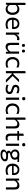

<svg xmlns="http://www.w3.org/2000/svg" viewBox="3104 -3886 985 7232"><g transform="rotate(90 3596.0 -269.5)"><path d="M329 11Q294.5 11 265.5 1.8Q236.5 -7.5 212.5 -24.8Q188.5 -42 169 -66.5H161L154 0H86Q86 -55.5 86 -106.5Q86 -157.5 86 -219V-493.5Q86 -556.5 86 -616Q86 -675.5 86 -732L168.5 -742Q168.5 -681.5 168.5 -620.8Q168.5 -560 168.5 -493.5V-440.5H177Q191 -459 213.2 -474.2Q235.5 -489.5 264.5 -498.8Q293.5 -508 327.5 -508Q395.5 -508 443.2 -474.2Q491 -440.5 516 -382Q541 -323.5 541 -249.5Q541 -180 517.8 -120.8Q494.5 -61.5 447.2 -25.2Q400 11 329 11ZM304 -63Q357.5 -63 391.2 -89.5Q425 -116 440.8 -158.2Q456.5 -200.5 456.5 -249Q456.5 -299.5 439.8 -341.2Q423 -383 389 -408Q355 -433 302.5 -433Q276.5 -433 251.5 -425.2Q226.5 -417.5 205.2 -402.2Q184 -387 168.5 -364.5V-144Q183.5 -118.5 203.2 -100.5Q223 -82.5 248 -72.8Q273 -63 304 -63Z M901.5 11Q812.5 11 755 -23Q697.5 -57 669.5 -116Q641.5 -175 641.5 -251Q641.5 -326 669 -384Q696.5 -442 748 -474.8Q799.5 -507.5 871 -507.5Q934 -507.5 979.2 -483Q1024.5 -458.5 1049 -411.2Q1073.5 -364 1073.5 -294.5Q1073.5 -276 1072.8 -261.2Q1072 -246.5 1069.5 -231.5L997 -268Q998 -276 998.2 -283.2Q998.5 -290.5 998.5 -297.5Q998.5 -368 963.5 -404.8Q928.5 -441.5 872 -441.5Q826.5 -441.5 793.8 -418.2Q761 -395 743 -354Q725 -313 725 -260.5V-249Q725 -191 745 -149Q765 -107 805.8 -84.2Q846.5 -61.5 909.5 -61.5Q933 -61.5 959.2 -65.2Q985.5 -69 1011.2 -77Q1037 -85 1060.5 -98L1064 -23.5Q1045 -13 1020 -5.2Q995 2.5 965 6.8Q935 11 901.5 11ZM676 -231.5V-290.5L1019 -293.5L1069.5 -274.5V-231.5Z M1205 0Q1205 -55.5 1205 -106.5Q1205 -157.5 1205 -219V-269Q1205 -324 1205 -381.5Q1205 -439 1205 -496L1277 -501L1279.5 -400H1288Q1308.5 -445.5 1335.2 -468.8Q1362 -492 1389.5 -500Q1417 -508 1440 -508Q1454 -508 1468 -506Q1482 -504 1494.5 -499.5L1487 -416.5Q1470.5 -419.5 1457.2 -421.5Q1444 -423.5 1426.5 -423.5Q1412 -423.5 1393.8 -419.2Q1375.5 -415 1356.2 -401.8Q1337 -388.5 1319 -362.2Q1301 -336 1287.5 -292.5V-215.5Q1287.5 -157 1287.5 -106.2Q1287.5 -55.5 1287.5 0Z M1744 11Q1665 11 1628.5 -34.5Q1592 -80 1592 -166.5Q1592 -199.5 1592 -223.8Q1592 -248 1592 -271.5Q1592 -316 1592 -353.2Q1592 -390.5 1592 -425Q1592 -459.5 1592 -496L1674.5 -499.5Q1674.5 -444.5 1674.5 -391.5Q1674.5 -338.5 1674.5 -280V-186Q1674.5 -127 1696 -96.2Q1717.5 -65.5 1772.5 -65.5Q1804.5 -65.5 1831 -79.2Q1857.5 -93 1879.5 -115.5Q1901.5 -138 1919.5 -165.5V-280Q1919.5 -338.5 1919.5 -390Q1919.5 -441.5 1919.5 -496H2002Q2002 -441.5 2002 -389Q2002 -336.5 2002 -271.5V-219Q2002 -157.5 2002 -106.5Q2002 -55.5 2002 0H1930L1927 -87.5H1918Q1902.5 -65 1877.8 -42.2Q1853 -19.5 1819.5 -4.2Q1786 11 1744 11ZM1903 -603.5Q1878.5 -603.5 1863.5 -618Q1848.5 -632.5 1848.5 -661.5Q1848.5 -690 1863.8 -705Q1879 -720 1904 -720Q1929 -720 1943.5 -704.2Q1958 -688.5 1958 -661.5Q1958 -632.5 1943.2 -618Q1928.5 -603.5 1903 -603.5ZM1691 -603.5Q1666.5 -603.5 1651.5 -618Q1636.5 -632.5 1636.5 -661.5Q1636.5 -690 1651.8 -705Q1667 -720 1692 -720Q1717 -720 1731.5 -704.2Q1746 -688.5 1746 -661.5Q1746 -632.5 1731.2 -618Q1716.5 -603.5 1691 -603.5Z M2379 10Q2298.5 10 2242.2 -24Q2186 -58 2156.5 -116.5Q2127 -175 2127 -248.5Q2127 -322 2155.2 -380.8Q2183.5 -439.5 2237.8 -473.5Q2292 -507.5 2370 -507.5Q2399 -507.5 2427.2 -502.5Q2455.5 -497.5 2480.5 -489.2Q2505.5 -481 2525 -470L2517.5 -394Q2489.5 -410 2464.8 -418.8Q2440 -427.5 2418.8 -430.8Q2397.5 -434 2379.5 -434Q2303.5 -434 2257.5 -384.2Q2211.5 -334.5 2211.5 -250Q2211.5 -197 2231.8 -154.2Q2252 -111.5 2292.8 -86.8Q2333.5 -62 2394 -62Q2415.5 -62 2436.8 -66Q2458 -70 2479 -77.8Q2500 -85.5 2519.5 -98L2526.5 -22.5Q2510 -13.5 2488 -6.2Q2466 1 2438.8 5.5Q2411.5 10 2379 10Z M2986.5 0Q2953 -34 2918.8 -68Q2884.5 -102 2851 -135.5L2765.5 -221H2730.5V-280H2770.5L2842.5 -356.5Q2875.5 -391 2909 -426.2Q2942.5 -461.5 2975 -496H3077Q3034 -452.5 2991.5 -409Q2949 -365.5 2907 -322L2822.5 -236L2819.5 -276L2917.5 -175Q2962 -131 3006.2 -87.2Q3050.5 -43.5 3094 0ZM2657.5 0Q2657.5 -55.5 2657.5 -106.5Q2657.5 -157.5 2657.5 -219V-493.5Q2657.5 -556.5 2657.5 -616Q2657.5 -675.5 2657.5 -732L2740 -742Q2740 -682.5 2740 -621.2Q2740 -560 2740 -493.5V-206Q2740 -150 2740 -101.5Q2740 -53 2740 0Z M3339.5 11Q3308.5 11 3277.2 6Q3246 1 3218.5 -7.2Q3191 -15.5 3170.5 -26L3177 -103.5Q3200 -90.5 3226.2 -80.8Q3252.5 -71 3280.8 -65.8Q3309 -60.5 3337.5 -60.5Q3365 -60.5 3388.2 -66.8Q3411.5 -73 3425.2 -89.8Q3439 -106.5 3439 -138.5Q3439 -159.5 3427 -173Q3415 -186.5 3386.8 -197.5Q3358.5 -208.5 3310.5 -222Q3271 -233 3240 -249Q3209 -265 3191.2 -292Q3173.5 -319 3173.5 -362.5Q3173.5 -430 3217.8 -468.8Q3262 -507.5 3337 -507.5Q3368 -507.5 3397 -502.2Q3426 -497 3450.5 -488.5Q3475 -480 3493 -470.5L3486 -393Q3462 -408 3436.5 -417.8Q3411 -427.5 3387.5 -431.8Q3364 -436 3346 -436Q3325.5 -436 3305.2 -430.2Q3285 -424.5 3271.5 -409.2Q3258 -394 3258 -365.5Q3258 -345 3267.5 -331Q3277 -317 3300.5 -306Q3324 -295 3365.5 -283Q3415 -268.5 3450.2 -252.8Q3485.5 -237 3504.5 -211.5Q3523.5 -186 3523.5 -141Q3523.5 -97.5 3504.5 -63.2Q3485.5 -29 3445 -9Q3404.5 11 3339.5 11Z M3655.5 0Q3655.5 -55.5 3655.5 -106.5Q3655.5 -157.5 3655.5 -219V-269Q3655.5 -313.5 3655.5 -351.2Q3655.5 -389 3655.5 -424.2Q3655.5 -459.5 3655.5 -496L3738.5 -499Q3738.5 -462 3738.5 -426.2Q3738.5 -390.5 3738.5 -352.2Q3738.5 -314 3738.5 -269V-219Q3738.5 -157.5 3738.5 -106.5Q3738.5 -55.5 3738.5 0ZM3695.5 -610.5Q3668.5 -610.5 3651.5 -625.5Q3634.5 -640.5 3634.5 -671.5Q3634.5 -702 3651.5 -717.2Q3668.5 -732.5 3696.5 -732.5Q3724 -732.5 3740.5 -716.8Q3757 -701 3757 -671.5Q3757 -640.5 3740.5 -625.5Q3724 -610.5 3695.5 -610.5Z M4127.5 10Q4047 10 3990.8 -24Q3934.5 -58 3905 -116.5Q3875.5 -175 3875.5 -248.5Q3875.5 -322 3903.8 -380.8Q3932 -439.5 3986.2 -473.5Q4040.5 -507.5 4118.5 -507.5Q4147.5 -507.5 4175.8 -502.5Q4204 -497.5 4229 -489.2Q4254 -481 4273.5 -470L4266 -394Q4238 -410 4213.2 -418.8Q4188.5 -427.5 4167.2 -430.8Q4146 -434 4128 -434Q4052 -434 4006 -384.2Q3960 -334.5 3960 -250Q3960 -197 3980.2 -154.2Q4000.5 -111.5 4041.2 -86.8Q4082 -62 4142.5 -62Q4164 -62 4185.2 -66Q4206.5 -70 4227.5 -77.8Q4248.5 -85.5 4268 -98L4275 -22.5Q4258.5 -13.5 4236.5 -6.2Q4214.5 1 4187.2 5.5Q4160 10 4127.5 10Z M4406 0Q4406 -55.5 4406 -106.5Q4406 -157.5 4406 -219V-493.5Q4406 -556.5 4406 -616Q4406 -675.5 4406 -732L4488.5 -742Q4488.5 -682.5 4488.5 -621.2Q4488.5 -560 4488.5 -493.5V-413.5H4497.5Q4512.5 -434.5 4536.2 -456.5Q4560 -478.5 4592.8 -493.2Q4625.5 -508 4667.5 -508Q4746.5 -508 4783 -462.5Q4819.5 -417 4819.5 -330.5Q4819.5 -298 4819.5 -273Q4819.5 -248 4819.5 -219Q4819.5 -160 4819.5 -107.8Q4819.5 -55.5 4819.5 0H4737Q4737 -55.5 4737 -107.2Q4737 -159 4737 -215.5V-309.5Q4737 -369 4715.8 -399.5Q4694.5 -430 4639 -430Q4605.5 -430 4578 -416.5Q4550.5 -403 4528.2 -380.2Q4506 -357.5 4488.5 -330V-215.5Q4488.5 -157 4488.5 -106.2Q4488.5 -55.5 4488.5 0Z M5167 11Q5117.5 11 5083 -6.2Q5048.5 -23.5 5030.8 -58.8Q5013 -94 5013 -149Q5013 -192.5 5013 -235.2Q5013 -278 5013 -319.2Q5013 -360.5 5013 -398.8Q5013 -437 5013 -472Q5013 -523 5013 -566.5Q5013 -610 5013 -657L5094.5 -675Q5094.5 -638 5094.5 -606.5Q5094.5 -575 5094.5 -543Q5094.5 -511 5094.5 -472V-168.5Q5094.5 -115 5117.2 -88Q5140 -61 5187 -61Q5205.5 -61 5227.5 -67.2Q5249.5 -73.5 5266.5 -87L5273.5 -14.5Q5263.5 -7 5246.5 -1.2Q5229.5 4.5 5209 7.8Q5188.5 11 5167 11ZM4917.5 -430.5V-496H5268.5V-430.5Q5218.5 -430.5 5167.8 -430.5Q5117 -430.5 5069 -430.5H5035Z M5390 0Q5390 -55.5 5390 -106.5Q5390 -157.5 5390 -219V-269Q5390 -313.5 5390 -351.2Q5390 -389 5390 -424.2Q5390 -459.5 5390 -496L5473 -499Q5473 -462 5473 -426.2Q5473 -390.5 5473 -352.2Q5473 -314 5473 -269V-219Q5473 -157.5 5473 -106.5Q5473 -55.5 5473 0ZM5430 -610.5Q5403 -610.5 5386 -625.5Q5369 -640.5 5369 -671.5Q5369 -702 5386 -717.2Q5403 -732.5 5431 -732.5Q5458.5 -732.5 5475 -716.8Q5491.5 -701 5491.5 -671.5Q5491.5 -640.5 5475 -625.5Q5458.5 -610.5 5430 -610.5Z M5804 203Q5748.5 203 5711.5 193Q5674.5 183 5653 166Q5631.5 149 5622.2 128.2Q5613 107.5 5613 86Q5613 52.5 5629.5 29.8Q5646 7 5668 -6Q5690 -19 5706.5 -24V-31Q5698 -33.5 5686 -41.8Q5674 -50 5664.5 -65Q5655 -80 5655 -103Q5655 -120.5 5661.8 -135.5Q5668.5 -150.5 5682.5 -162Q5696.5 -173.5 5717 -182V-189.5Q5705.5 -193.5 5687.5 -204.5Q5669.5 -215.5 5651.2 -234.2Q5633 -253 5620.5 -280.5Q5608 -308 5608 -345.5Q5608 -394 5631.8 -430.5Q5655.5 -467 5699.2 -487.2Q5743 -507.5 5802 -507.5Q5826 -507.5 5843.8 -505Q5861.5 -502.5 5880.5 -499.8Q5899.5 -497 5927 -497H6081.5V-435Q6032 -435 5985 -435Q5938 -435 5890.5 -435L5914 -474Q5958 -453 5977.2 -418.2Q5996.5 -383.5 5996.5 -340Q5996.5 -291 5976.5 -257.2Q5956.5 -223.5 5920 -202.8Q5883.5 -182 5835 -171Q5782.5 -158.5 5757 -148.2Q5731.5 -138 5731.5 -117.5Q5731.5 -103 5742 -95Q5752.5 -87 5775.2 -83.5Q5798 -80 5835.5 -80H5857Q5926 -80 5970 -69.2Q6014 -58.5 6035.2 -33.5Q6056.5 -8.5 6056.5 33Q6056.5 76 6034 108.2Q6011.5 140.5 5974 161.5Q5936.5 182.5 5892.2 192.8Q5848 203 5804 203ZM5811 136Q5866 136 5903.2 120.8Q5940.5 105.5 5959 84.5Q5977.5 63.5 5977.5 45.5Q5977.5 26.5 5966.5 14Q5955.5 1.5 5925.5 -4.8Q5895.5 -11 5838.5 -11H5820Q5788 -10.5 5758 -0.5Q5728 9.5 5708.8 27.2Q5689.5 45 5689.5 68.5Q5689.5 81.5 5695.8 93.8Q5702 106 5716.2 115.5Q5730.5 125 5753.8 130.5Q5777 136 5811 136ZM5796.5 -229.5Q5815 -232.5 5836.2 -238.8Q5857.5 -245 5876.2 -256.5Q5895 -268 5907 -287Q5919 -306 5919 -335Q5919 -371 5900.5 -393.5Q5882 -416 5854.8 -426.8Q5827.5 -437.5 5802 -437.5Q5771.5 -437.5 5745 -426.8Q5718.5 -416 5702 -394.2Q5685.5 -372.5 5685.5 -339.5Q5685.5 -306.5 5701.8 -283.5Q5718 -260.5 5743.2 -247Q5768.5 -233.5 5796.5 -229.5Z M6402 11Q6313 11 6255.5 -23Q6198 -57 6170 -116Q6142 -175 6142 -251Q6142 -326 6169.5 -384Q6197 -442 6248.5 -474.8Q6300 -507.5 6371.5 -507.5Q6434.5 -507.5 6479.8 -483Q6525 -458.5 6549.5 -411.2Q6574 -364 6574 -294.5Q6574 -276 6573.2 -261.2Q6572.5 -246.5 6570 -231.5L6497.5 -268Q6498.5 -276 6498.8 -283.2Q6499 -290.5 6499 -297.5Q6499 -368 6464 -404.8Q6429 -441.5 6372.5 -441.5Q6327 -441.5 6294.2 -418.2Q6261.5 -395 6243.5 -354Q6225.5 -313 6225.5 -260.5V-249Q6225.5 -191 6245.5 -149Q6265.5 -107 6306.2 -84.2Q6347 -61.5 6410 -61.5Q6433.5 -61.5 6459.8 -65.2Q6486 -69 6511.8 -77Q6537.5 -85 6561 -98L6564.5 -23.5Q6545.5 -13 6520.5 -5.2Q6495.5 2.5 6465.5 6.8Q6435.5 11 6402 11ZM6176.5 -231.5V-290.5L6519.5 -293.5L6570 -274.5V-231.5Z M6705.5 0Q6705.5 -55.5 6705.5 -106.5Q6705.5 -157.5 6705.5 -219V-269Q6705.5 -324 6705.5 -381.5Q6705.5 -439 6705.5 -496L6777.5 -501L6780 -409H6789Q6805 -431.5 6830 -454.5Q6855 -477.5 6889 -492.8Q6923 -508 6967 -508Q7046 -508 7082.5 -462.5Q7119 -417 7119 -330.5Q7119 -298 7119 -273Q7119 -248 7119 -219Q7119 -160 7119 -107.8Q7119 -55.5 7119 0H7036.5Q7036.5 -55.5 7036.5 -107.2Q7036.5 -159 7036.5 -215.5V-309.5Q7036.5 -369 7015.2 -399.5Q6994 -430 6938.5 -430Q6905 -430 6877.5 -416.5Q6850 -403 6827.8 -380.2Q6805.5 -357.5 6788 -330V-215.5Q6788 -157 6788 -106.2Q6788 -55.5 6788 0Z"/></g></svg>

Font: Commissioner Thin
Style: Regular
Weight: 400
Version: Version 1.000